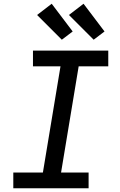

<svg xmlns="http://www.w3.org/2000/svg" viewBox="-20 -1005 640 1025"><path d="M51 0V-84H209L303 -651H156V-735H558V-651H400L306 -84H453V0ZM480 -793 348 -925 426 -985 538 -837ZM310 -793 178 -925 256 -985 368 -837Z"/></svg>

Font: Iosevka Slab Medium Extended
Style: Italic
Weight: 500
Width: 7
Italic angle: -9°
Monospace: yes
Designer: Belleve Invis
Foundry: Belleve Invis
Version: Version 11.1.0; ttfautohint (v1.8.3)